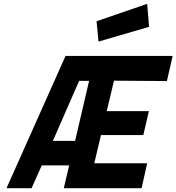

<svg xmlns="http://www.w3.org/2000/svg" viewBox="-20 -982 921 1002"><path d="M719 0C719 0 748 -130 748 -130C748 -130 472 -130 472 -130C472 -130 507 -277 507 -277C507 -277 728 -277 728 -277C728 -277 757 -402 757 -402C757 -402 537 -402 537 -402C537 -402 575 -561 575 -561C575 -561 851 -559 851 -559C851 -559 881 -690 881 -690C881 -690 322 -690 322 -690C322 -690 14 0 14 0C14 0 145 0 145 0C145 0 198 -119 198 -119C198 -119 341 -119 341 -119C341 -119 313 0 313 0C313 0 719 0 719 0ZM445 -560C445 -560 372 -247 372 -247C372 -247 256 -247 256 -247C256 -247 393 -560 393 -560C393 -560 445 -560 445 -560ZM758 -842C758 -842 748 -962 748 -962C748 -962 484 -871 484 -871C484 -871 494 -765 494 -765C494 -765 758 -842 758 -842Z"/></svg>

Font: My Font
Style: Bold Italic
Weight: 500
Version: Version 0.001